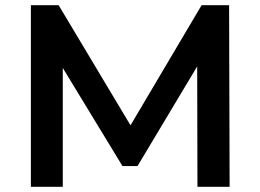

<svg xmlns="http://www.w3.org/2000/svg" viewBox="-20 -720 1003 740"><path d="M741 0 740 -464 510 -80H452L222 -458V0H99V-700H206L483 -237L757 -700H863L865 0Z"/></svg>

Font: CMG Sans SemiBold
Style: Regular
Weight: 600
Designer: Julieta Ulanovsky
Foundry: Julieta Ulanovsky
Version: Version 7.200